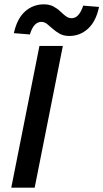

<svg xmlns="http://www.w3.org/2000/svg" viewBox="-20 -866 477 886"><path d="M32 0 162 -654H270L140 0ZM300 -700Q274 -700 256 -710Q238 -720 224 -732.5Q210 -745 197.5 -755Q185 -765 171 -765Q135 -765 118 -707L44 -713Q59 -781 96 -813.5Q133 -846 182 -846Q208 -846 226 -836.5Q244 -827 257.5 -814Q271 -801 283.5 -791.5Q296 -782 311 -782Q345 -782 364 -840L437 -834Q423 -767 386 -733.5Q349 -700 300 -700Z"/></svg>

Font: Source Sans 3 Semibold
Style: Italic
Weight: 600
Italic angle: -11°
Designer: Paul D. Hunt
Foundry: Adobe
Version: Version 3.052;hotconv 1.1.0;makeotfexe 2.6.0